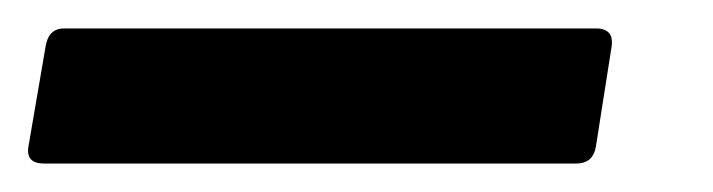

<svg xmlns="http://www.w3.org/2000/svg" viewBox="-61 36 501 135"><path d="M-30 151Q-43 151 -41 139L-29 69Q-27 56 -16 56H358Q371 56 369 69L358 139Q356 151 344 151Z"/></svg>

Font: Sofia Sans Condensed ExtraBold
Style: Italic
Weight: 800
Italic angle: -9°
Version: Version 4.100